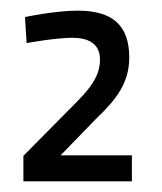

<svg xmlns="http://www.w3.org/2000/svg" viewBox="-20 -819 305 361"><path d="M228 -478V-527H94L160 -595C200 -633 223 -664 223 -711C223 -771 192 -799 126 -799C84 -799 27 -787 27 -787L30 -738C30 -738 85 -748 116 -748C146 -748 168 -737 168 -707C168 -673 146 -649 116 -619L24 -526V-478Z"/></svg>

Font: TitilliumText22L
Style: 250 wt
Weight: 300
Designer: Campivisivi
Foundry: Campivisivi
Version: 1.000